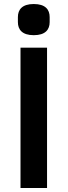

<svg xmlns="http://www.w3.org/2000/svg" viewBox="-20 -935 336 955"><path d="M148 -760C206 -760 227 -788 227 -825V-850C227 -887 206 -915 148 -915C90 -915 69 -887 69 -850V-825C69 -788 90 -760 148 -760ZM82 0H214V-698H82Z"/></svg>

Font: Braiins Sans SemiBold
Style: Regular
Weight: 600
Designer: Mike Abbink, Paul van der Laan, Pieter van Rosmalen, Jiri Chlebus, Lubos Buracinsky
Foundry: Bold Monday, Sudetype
Version: Version 1.000;hotconv 1.0.109;makeotfexe 2.5.65596